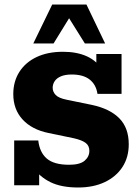

<svg xmlns="http://www.w3.org/2000/svg" viewBox="-20 -823 611 853"><path d="M327 10Q252 10 203.5 -14Q155 -38 125 -82L154 -66V0H43V-199H150Q156 -146 188 -118.5Q220 -91 287 -91Q335 -91 356 -109Q377 -127 377 -153Q377 -176 360 -188.5Q343 -201 307 -209L196 -232Q122 -247 80.5 -292Q39 -337 39 -405Q39 -461 66 -503.5Q93 -546 142.5 -569.5Q192 -593 260 -593Q321 -593 365.5 -573Q410 -553 437 -510H408V-583H520V-406H413Q407 -447 378.5 -469.5Q350 -492 299 -492Q270 -492 251 -484Q232 -476 223 -462.5Q214 -449 214 -433Q214 -415 227.5 -401Q241 -387 276 -380L388 -357Q468 -340 510 -297.5Q552 -255 552 -182Q552 -124 524 -81Q496 -38 445.5 -14Q395 10 327 10ZM128 -630 212 -803H364L447 -630H357L287 -742L218 -630Z"/></svg>

Font: Rokkitt SemiBold ExtraBold
Style: Regular
Weight: 800
Version: Version 3.103